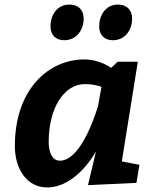

<svg xmlns="http://www.w3.org/2000/svg" viewBox="-20 -810 660 840"><path d="M513 -104 583 -540H495L466 -513C466 -513 418 -550 349 -550C194 -550 45 -421 45 -171C45 -70 98 10 186 10C312 10 395 -138 400 -148L365 0L577 -10L590 -89ZM409 -347C409 -347 342 -107 242 -107C212 -107 193 -137 193 -190C193 -335 259 -442 351 -442C395 -442 424 -430 424 -430ZM201 -694C201 -657 224 -634 261 -634C314 -634 346 -678 346 -729C346 -767 322 -790 284 -790C230 -790 201 -745 201 -694ZM414 -694C414 -657 437 -634 474 -634C527 -634 558 -678 558 -729C558 -767 534 -790 496 -790C443 -790 414 -745 414 -694Z"/></svg>

Font: Bitter
Style: Bold Italic
Weight: 700
Designer: Sol Matas
Foundry: Sol Matas
Version: Version 1.002